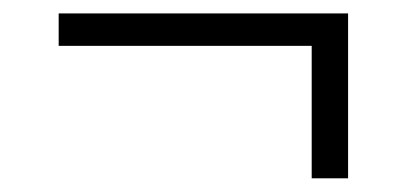

<svg xmlns="http://www.w3.org/2000/svg" viewBox="-20 -352 609 286"><path d="M444.3 -86.4V-283.7H67.4V-332H498.5V-86.4Z"/></svg>

Font: Elstob 10pt Medium
Style: Italic
Weight: 500
Italic angle: -20°
Designer: Peter S. Baker
Version: Version 1.015